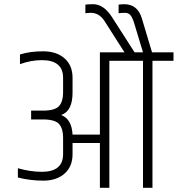

<svg xmlns="http://www.w3.org/2000/svg" viewBox="-20 -893 845 913"><path d="M805 -644V-604H705V0H660V-604H500V0H455V-213H325V-160Q325 -101 287 -67.5Q249 -34 186 -34Q123 -34 65 -49V-93Q125 -76 179 -76Q280 -76 280 -160V-240Q280 -280 262 -302Q244 -324 189 -325H128V-367H189Q244 -368 262 -390Q280 -412 280 -452V-523Q280 -607 179 -607Q128 -607 75 -588V-634Q122 -649 185.5 -649Q249 -649 287 -615.5Q325 -582 325 -523V-452Q325 -365 271 -346Q321 -327 325 -253H455V-644H572L477 -793Q452 -832 412 -832Q400 -832 386 -830V-871Q400 -873 423 -873Q472 -873 511 -814L620 -644H660L618 -783Q610 -809 600.5 -820.5Q591 -832 574.5 -832Q558 -832 544 -830V-871Q558 -873 571 -873Q635 -873 655 -804L703 -644Z"/></svg>

Font: Khand Light
Style: Regular
Weight: 300
Designer: Devanagari: Sanchit Sawaria, Jyotish Sonowal; Latin: Satya Rajpurohit
Foundry: Indian Type Foundry
Version: Version 1.101;PS 1.0;hotconv 1.0.78;makeotf.lib2.5.61930; tt